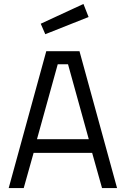

<svg xmlns="http://www.w3.org/2000/svg" viewBox="-20 -951 636 971"><path d="M24 0 214 -692H382L572 0H496L446 -178H150L100 0ZM272 -626 167 -247H429L324 -626ZM186 -831 402 -931 428 -865 209 -778Z"/></svg>

Font: Titillium Web[RUS by Daymarius]
Style: Regular
Weight: 400
Designer: Cyrillization by Daymarius
Foundry: Cyrillization by Daymarius
Version: Version 1.002 September 11, 2018